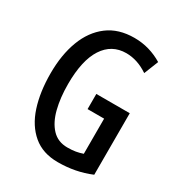

<svg xmlns="http://www.w3.org/2000/svg" viewBox="-174 -891 898 965"><g transform="rotate(30 275.0 -408.0)"><path d="M300 -435H494V-78Q448 -59 401 -50Q354 -41 303 -41Q216 -41 159.5 -88.5Q103 -136 76 -219Q49 -302 49 -410Q49 -518 80 -600Q111 -682 172.5 -728.5Q234 -775 326 -775Q371 -775 412 -763Q453 -751 489 -729L456 -646Q394 -688 329 -688Q245 -688 198.5 -616.5Q152 -545 152 -407Q152 -328 168 -265Q184 -202 218.5 -165.5Q253 -129 308 -129Q335 -129 355.5 -132.5Q376 -136 396 -143V-347H300Z"/></g></svg>

Font: Noto Sans Tamil UI ExtraCondensed Medium
Style: Regular
Weight: 500
Width: 2
Designer: Jelle Bosma - Monotype Design Team
Foundry: Monotype Imaging Inc.
Version: Version 2.004; ttfautohint (v1.8.4.7-5d5b)